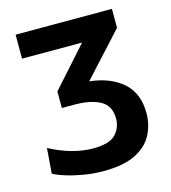

<svg xmlns="http://www.w3.org/2000/svg" viewBox="-108 -801 801 901"><g transform="rotate(-15 292.0 -350.0)"><path d="M283 12.5Q238.5 12.5 193 5Q147.5 -2.5 108.8 -14.2Q70 -26 46 -39L55.5 -161.5Q106 -134 160.5 -118.5Q215 -103 265 -103Q344 -103 374.2 -134.5Q404.5 -166 404.5 -211Q404.5 -273.5 358 -299Q311.5 -324.5 231.5 -324.5H171.5V-405Q190 -426 209.8 -448Q229.5 -470 249 -491.5L342.5 -596.5H51V-713H519V-621Q485 -583.5 451.5 -547Q418 -510.5 382.5 -472L328 -412Q428 -401.5 488.5 -348.8Q549 -296 549 -199Q549 -143 524.2 -94.8Q499.5 -46.5 441.2 -17Q383 12.5 283 12.5Z"/></g></svg>

Font: Commissioner SemiBold
Style: Regular
Weight: 600
Designer: Kostas Bartsokas
Foundry: Kostas Bartsokas
Version: Version 1.000; ttfautohint (v1.8.3)